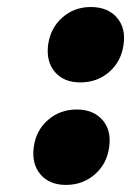

<svg xmlns="http://www.w3.org/2000/svg" viewBox="-20 -519 373 547"><path d="M76.2 -100.1Q82.5 -147.5 116.7 -177.2Q150.9 -207 198.2 -207Q246.1 -207 272 -177.2Q297.9 -147.5 291 -100.1Q284.7 -52.2 250.2 -22.2Q215.8 7.8 168 7.8Q120.6 7.8 95.2 -22.2Q69.8 -52.2 76.2 -100.1ZM117.2 -392.1Q124 -439.5 157.7 -469.2Q191.4 -499 238.8 -499Q286.6 -499 312.7 -469.2Q338.9 -439.5 332 -392.1Q325.7 -344.2 291.3 -314.2Q256.8 -284.2 209 -284.2Q161.6 -284.2 136.2 -314.2Q110.8 -344.2 117.2 -392.1Z"/></svg>

Font: Trueno UltraBlack
Style: Italic
Weight: 950
Designer: Julieta Ulanovsky
Foundry: Julieta Ulanovsky
Version: Version 3.001b | FøM Fix